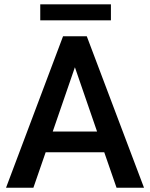

<svg xmlns="http://www.w3.org/2000/svg" viewBox="-20 -881 703 901"><path d="M655.8 0 387.2 -710.9H275.9L8.3 0H136.7L194.3 -166.5H469.2L526.9 0ZM331.5 -565.4 435.5 -263.7H227.5ZM168.9 -860.8V-785.6H500.5V-860.8Z"/></svg>

Font: Vazirmatn Medium
Style: Regular
Weight: 500
Designer: Saber Rastikerdar
Foundry: Saber Rastikerdar
Version: Version 33.003